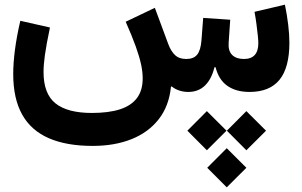

<svg xmlns="http://www.w3.org/2000/svg" viewBox="-20 -397 1302 829"><path d="M874.8 327.4 959 411.9 1043.8 327.4 959 242.9ZM959.6 167.3 1043.8 251.8 1128.6 167.3 1043.8 82.8ZM789 167.3 873.2 251.8 958 167.3 873.2 82.8ZM792.8 0Q836.5 0 865.1 -27.8Q893.7 -55.6 905.9 -106.7H910.8Q924.6 -51.9 962.2 -26Q999.8 0 1057.4 0Q1143.8 0 1186.7 -52.3Q1229.5 -104.7 1229.5 -212.8Q1229.5 -247.5 1224.4 -290Q1219.3 -332.5 1210.2 -376.8L1078.9 -346Q1083.7 -320.4 1087.3 -293Q1090.9 -265.6 1093.2 -243.5Q1095.4 -221.4 1095.4 -210.9Q1095.4 -142.3 1033 -142.3Q1000 -142.3 982.2 -160Q964.5 -177.7 967.3 -213.1L974 -311.8L857.3 -319.8L849.9 -223.2Q846.5 -179.7 831.2 -161Q816 -142.3 784.2 -142.3Q753.5 -142.3 735.6 -159.3Q717.8 -176.3 706.5 -206.9L648.6 -363.2L522.7 -303.1Q550.3 -240.7 566.2 -196.3Q582 -152 589.1 -119.2Q596.1 -86.4 596.1 -58.8Q596.1 -6.5 571.2 26.5Q546.2 59.6 497.4 75.2Q448.5 90.7 376.7 90.7Q271.5 90.7 219.8 49.5Q168 8.2 168 -85.9Q168 -117.1 173.9 -159.6Q179.7 -202.1 195.7 -278.3L67.7 -307.2Q51.7 -237.6 44.4 -180.8Q37.1 -124.1 37.1 -77.5Q37.1 28.7 75.6 97.4Q114 166.2 190.5 199.6Q267 233 380.2 233Q475 233 547.9 203.8Q620.9 174.6 665.3 117.8Q709.8 60.9 718.1 -22L721.1 -24.1Q735.6 -12.1 754.4 -6Q773.1 0 792.8 0Z"/></svg>

Font: Estedad VF
Style: Regular
Weight: 100
Designer: Amin Abedi
Version: Version 7.3